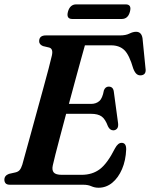

<svg xmlns="http://www.w3.org/2000/svg" viewBox="-20 -866 703 900"><path d="M371 0H27.5Q12 0 6.2 -6.8Q0.5 -13.5 0.5 -23.5Q0.5 -43 22 -51L53 -58Q65.5 -61 72.2 -69Q79 -77 84.5 -94Q89 -110.5 99.5 -148.5Q110 -186.5 124 -237.2Q138 -288 153.2 -343.8Q168.5 -399.5 182.8 -451.5Q197 -503.5 207.8 -544.2Q218.5 -585 223 -605Q230.5 -637 211 -643L181.5 -650Q163.5 -657.5 163.5 -672.5Q163.5 -700 195 -700H542.5Q569.5 -700 586.5 -708.5Q603.5 -717 618 -717Q643 -717 648 -687L662 -546.5Q667 -516 642 -513Q630 -511.5 621 -518.5Q612 -525.5 604.5 -545Q586 -609 562.8 -631.2Q539.5 -653.5 501 -653.5H378Q371.5 -631 359.8 -588.2Q348 -545.5 333.2 -491Q318.5 -436.5 303 -379H407Q430 -379 445.2 -392Q460.5 -405 467 -442.5Q474 -460 489.5 -460Q510.5 -460 513.5 -436.5L533.5 -288.5Q535.5 -271.5 529 -263.5Q522.5 -255.5 511.5 -255Q495 -255 486 -274Q473.5 -308 456.2 -320.2Q439 -332.5 407 -332.5H290Q275.5 -277.5 262.2 -228Q249 -178.5 239.8 -142.2Q230.5 -106 227.5 -91Q222.5 -69 231.8 -57.8Q241 -46.5 270.5 -46.5H362Q413 -46.5 448.2 -73.2Q483.5 -100 519 -170.5Q533 -196.5 550 -196.5Q572 -196.5 571.5 -165.5Q569.5 -114 552 -73.2Q534.5 -32.5 506 -9.2Q477.5 14 442 14Q424 14 408.2 7Q392.5 0 371 0ZM298.5 -811Q308 -845.5 337.5 -845.5H569Q598.5 -845.5 589 -811Q580 -777 550.5 -777H319Q289.5 -777 298.5 -811Z"/></svg>

Font: Fraunces 72pt Soft SemiBold
Style: Italic
Weight: 600
Italic angle: -16°
Version: Version 1.000;[b76b70a41]